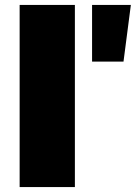

<svg xmlns="http://www.w3.org/2000/svg" viewBox="-20 -762 553 782"><path d="M60 -742V0H285V-742ZM355 -742V-511H483L513 -742Z"/></svg>

Font: Montserrat arm Black
Style: Regular
Weight: 900
Designer: Julieta Ulanovsky
Foundry: Julieta Ulanovsky
Version: Version 6.000;PS 006.000;hotconv 1.0.88;makeotf.lib2.5.64775